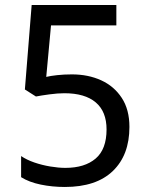

<svg xmlns="http://www.w3.org/2000/svg" viewBox="-20 -734 591 764"><path d="M238 10Q188 10 142 0.5Q96 -9 64 -29V-113Q86 -98 116.5 -87.5Q147 -77 180 -71.5Q213 -66 240 -66Q317 -66 360.5 -103Q404 -140 404 -219Q404 -290 361 -326.5Q318 -363 236 -363Q210 -363 176.5 -358.5Q143 -354 123 -350L79 -378L106 -714H443V-633H183L164 -428Q180 -432 207.5 -435Q235 -438 266 -438Q331 -438 382.5 -414.5Q434 -391 464.5 -344.5Q495 -298 495 -229Q495 -117 429 -53.5Q363 10 238 10Z"/></svg>

Font: hexgurmukhi15
Style: Book
Weight: 400
Designer: Jelle Bosma - Monotype Design Team
Foundry: Monotype Imaging Inc.
Version: Version 2.003